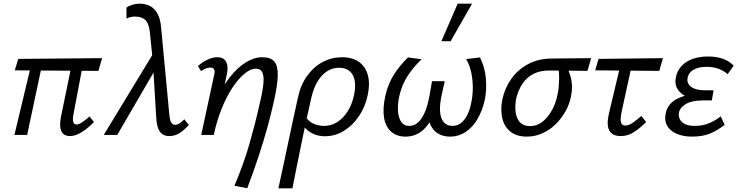

<svg xmlns="http://www.w3.org/2000/svg" viewBox="-20 -731 3997 1040"><path d="M358 6Q338 6 324.5 -4.5Q311 -15 307 -38.5Q303 -62 311 -102L374 -409H434L377 -107Q375 -96 375 -84.5Q375 -73 379 -65Q383 -57 395 -57Q407 -57 424 -68Q441 -79 465 -100L489 -70Q467 -47 444.5 -30Q422 -13 400.5 -3.5Q379 6 358 6ZM58 0 156 -409H214L127 0ZM513 -347 60 -350 79 -412 533 -416Z M896 6Q877 6 861.5 -3Q846 -12 837 -35Q828 -58 826 -98L808 -395L792 -555Q787 -604 767.5 -622.5Q748 -641 715 -641Q701 -642 687 -638.5Q673 -635 665 -630V-690Q675 -698 695 -704.5Q715 -711 738 -711Q766 -711 790.5 -699.5Q815 -688 832 -659Q849 -630 853 -579L897 -112Q900 -78 908 -66.5Q916 -55 928 -55Q941 -55 954.5 -64Q968 -73 978 -85L1003 -54Q977 -26 952.5 -10Q928 6 896 6ZM542 0 819 -456 832 -373 615 0Z M1250 275Q1276 213 1295.5 158.5Q1315 104 1330 52Q1345 0 1359 -54Q1373 -108 1387 -171Q1404 -241 1407 -282Q1410 -323 1400 -341Q1390 -359 1367 -359Q1336 -359 1302 -330Q1268 -301 1236 -251.5Q1204 -202 1178.5 -137Q1153 -72 1138 0H1087Q1111 -102 1146.5 -180Q1182 -258 1224.5 -312Q1267 -366 1312 -393.5Q1357 -421 1400 -421Q1447 -421 1466.5 -397Q1486 -373 1484.5 -321Q1483 -269 1464 -184Q1448 -111 1427.5 -37.5Q1407 36 1380.5 116.5Q1354 197 1319 289ZM1070 0 1140 -325Q1142 -333 1142.5 -342Q1143 -351 1138 -358Q1133 -365 1119 -365Q1107 -365 1093.5 -359.5Q1080 -354 1069 -346L1052 -373Q1077 -395 1104.5 -408Q1132 -421 1157 -421Q1183 -421 1196 -408Q1209 -395 1211.5 -374.5Q1214 -354 1209 -330L1138 0Z M1488 289Q1502 225 1515 164.5Q1528 104 1540.5 44.5Q1553 -15 1566 -75.5Q1579 -136 1593 -199Q1608 -271 1644 -320.5Q1680 -370 1728.5 -395.5Q1777 -421 1833 -421Q1889 -421 1924.5 -395.5Q1960 -370 1972.5 -324Q1985 -278 1972 -217Q1959 -153 1924.5 -102Q1890 -51 1842.5 -22Q1795 7 1740 7Q1709 7 1684 -3Q1659 -13 1641.5 -29.5Q1624 -46 1615 -66L1637 -98Q1651 -73 1678 -61Q1705 -49 1734 -49Q1775 -49 1808 -70.5Q1841 -92 1864.5 -130Q1888 -168 1898 -218Q1912 -288 1890 -326Q1868 -364 1816 -364Q1782 -364 1752.5 -345.5Q1723 -327 1700.5 -290.5Q1678 -254 1666 -200Q1652 -137 1642 -92.5Q1632 -48 1624.5 -10.5Q1617 27 1608.5 67.5Q1600 108 1589.5 160.5Q1579 213 1564 289Z M2177 9Q2129 9 2098.5 -18Q2068 -45 2060 -95Q2052 -145 2068 -215Q2082 -276 2112.5 -325Q2143 -374 2190 -420L2264 -410Q2222 -371 2189.5 -322Q2157 -273 2143 -211Q2134 -171 2135.5 -134Q2137 -97 2152 -73Q2167 -49 2196 -49Q2222 -49 2241 -65Q2260 -81 2273.5 -107Q2287 -133 2295.5 -164.5Q2304 -196 2309 -227L2320 -291H2389L2374 -224Q2361 -167 2363.5 -128.5Q2366 -90 2383.5 -69.5Q2401 -49 2430 -49Q2457 -49 2477 -64.5Q2497 -80 2511.5 -109Q2526 -138 2533 -177Q2541 -215 2541 -256.5Q2541 -298 2532.5 -338.5Q2524 -379 2505 -411L2580 -420Q2607 -365 2612 -304.5Q2617 -244 2606 -190Q2593 -132 2566.5 -86.5Q2540 -41 2502 -16Q2464 9 2419 9Q2360 9 2328.5 -28.5Q2297 -66 2298 -125L2330 -118Q2305 -53 2266 -22Q2227 9 2177 9ZM2371 -508 2459 -711H2537L2421 -508Z M2833 9Q2779 9 2745.5 -17.5Q2712 -44 2701 -89.5Q2690 -135 2701 -192Q2714 -254 2750 -304.5Q2786 -355 2842 -384.5Q2898 -414 2971 -414L3182 -416L3162 -347Q3102 -348 3050 -348.5Q2998 -349 2955 -349Q2905 -349 2869 -330.5Q2833 -312 2810 -277.5Q2787 -243 2776 -197Q2764 -130 2783 -89Q2802 -48 2851 -48Q2889 -48 2919 -72Q2949 -96 2970.5 -135.5Q2992 -175 3000 -220Q3004 -236 3006 -257Q3008 -278 3008.5 -300Q3009 -322 3007.5 -340.5Q3006 -359 3003 -369L3048 -380Q3055 -359 3064.5 -334.5Q3074 -310 3077.5 -278.5Q3081 -247 3072 -205Q3064 -165 3042.5 -127Q3021 -89 2989.5 -58Q2958 -27 2918 -9Q2878 9 2833 9Z M3343 6Q3311 6 3295 -7Q3279 -20 3274.5 -40Q3270 -60 3272.5 -81Q3275 -102 3279 -119L3348 -409H3409L3347 -125Q3343 -106 3342 -89Q3341 -72 3346.5 -61.5Q3352 -51 3367 -51Q3386 -51 3407.5 -66Q3429 -81 3454 -103L3480 -70Q3447 -37 3414 -15.5Q3381 6 3343 6ZM3204 -350 3222 -412 3571 -416 3551 -347Z M3729 9Q3682 9 3646 -6Q3610 -21 3593.5 -50.5Q3577 -80 3587 -122Q3600 -174 3654 -199Q3708 -224 3789 -224L3785 -191Q3738 -191 3701.5 -206.5Q3665 -222 3648.5 -251Q3632 -280 3643 -321Q3651 -352 3673.5 -375.5Q3696 -399 3732.5 -412Q3769 -425 3815 -425Q3861 -425 3896 -412.5Q3931 -400 3954 -375L3921 -329Q3905 -345 3876 -357Q3847 -369 3807 -369Q3765 -369 3738 -354Q3711 -339 3705 -312Q3700 -290 3710.5 -274Q3721 -258 3744 -250Q3767 -242 3798 -242H3845L3836 -187H3788Q3730 -187 3697.5 -169Q3665 -151 3658 -123Q3652 -90 3674.5 -69.5Q3697 -49 3742 -49Q3787 -49 3822 -64Q3857 -79 3884 -101L3905 -55Q3869 -26 3828 -8.5Q3787 9 3729 9Z"/></svg>

Font: Ysabeau Infant Medium
Style: Italic
Weight: 500
Italic angle: -12°
Designer: Christian Thalmann (Catharsis Fonts)
Version: Version 2.001;gftools[0.9.30]; featfreeze: ss01,ss02,lnum